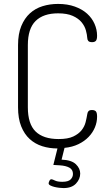

<svg xmlns="http://www.w3.org/2000/svg" viewBox="-20 -751 557 979"><path d="M425 -557Q424 -574 418 -596Q412 -618 396 -637.5Q380 -657 351 -670Q322 -683 276 -683Q201 -683 161.5 -644Q122 -605 122 -521V-204Q122 -119 161.5 -80.5Q201 -42 279 -42Q326 -42 353.5 -55Q381 -68 396 -87Q411 -106 416.5 -128Q422 -150 425 -169Q426 -178 431 -184Q436 -190 449 -190Q462 -190 468.5 -183.5Q475 -177 475 -156Q475 -128 464 -101.5Q453 -75 432 -53Q411 -31 380 -16Q349 -1 309 3L294 63Q345 65 367 86.5Q389 108 389 134Q389 162 367.5 185Q346 208 304 208Q295 208 282 206.5Q269 205 257 202Q245 199 236.5 194.5Q228 190 228 184Q228 179 232 171Q236 163 242 163Q247 163 260 169.5Q273 176 298 176Q328 176 340 164Q352 152 352 136Q352 114 334 104Q316 94 285 92L252 90L273 6Q232 6 195.5 -5.5Q159 -17 131.5 -42Q104 -67 88 -107Q72 -147 72 -204V-521Q72 -578 88.5 -618Q105 -658 132.5 -683Q160 -708 197 -719.5Q234 -731 276 -731Q324 -731 361.5 -717.5Q399 -704 424 -681.5Q449 -659 462 -629.5Q475 -600 475 -569Q475 -549 468.5 -542.5Q462 -536 450 -536Q435 -536 430 -542.5Q425 -549 425 -557Z"/></svg>

Font: AkaAcidDosis
Style: Light
Weight: 300
Designer: Edgar Tolentino, Pablo Impallari, Igino Marini, Aka-Acid
Foundry: Edgar Tolentino, Pablo Impallari, Igino Marini, Aka-Acid
Version: Version 1.007